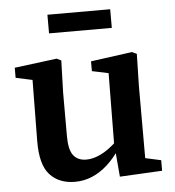

<svg xmlns="http://www.w3.org/2000/svg" viewBox="-50 -719 710 780"><g transform="rotate(-5 304.5 -329.0)"><path d="M225 14Q160 14 122.5 -27Q85 -68 86 -165L89 -437L118 -407L21 -428V-469L194 -491L212 -482L208 -350V-173Q208 -118 226 -95Q244 -72 278 -72Q301 -72 325 -81.5Q349 -91 372.5 -108.5Q396 -126 417 -148L432 -104H411Q387 -67 357.5 -40.5Q328 -14 295 0Q262 14 225 14ZM408 9 398 -107 396 -108 399 -414 332 -428V-468L501 -491L520 -482L517 -350V-57L581 -43V0ZM172 -596V-672H428V-596Z"/></g></svg>

Font: Source Serif 4 18pt SemiBold
Style: Regular
Weight: 600
Designer: Frank Grießhammer
Foundry: Adobe Systems Incorporated
Version: Version 4.004;hotconv 1.0.116;makeotfexe 2.5.65601